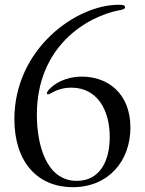

<svg xmlns="http://www.w3.org/2000/svg" viewBox="-20 -762 602 798"><path d="M299.4 -10.3C169 -10.3 133.2 -166.5 133.2 -285.2C133.2 -568.9 339.5 -693.9 479.4 -720.2C491.5 -722.3 499.6 -724.8 499.6 -732.2C499.6 -740.1 492.2 -742.2 473.4 -742.2C293.7 -742.2 39.8 -556.5 39.8 -267C39.8 -86.6 137.8 16 282.3 16C430.4 16 522 -92.3 522 -231.9C522 -372.5 429.3 -443.5 321 -443.5C249.3 -443.5 204.5 -412.3 184.7 -391C177.9 -383.5 175.1 -378.6 175.1 -374.3C175.1 -371.4 176.8 -370 180.4 -370C182.2 -370 184.7 -370.7 189.6 -373.6C212.7 -386.4 239 -397.7 276.3 -397.7C383.2 -397.7 436.1 -306.5 436.1 -192.5C436.1 -90.6 393.5 -10.3 299.4 -10.3Z"/></svg>

Font: Margiela Serif
Style: Regular
Weight: 400
Designer: Andreas Faust, Stefan Endress
Version: Version 1.002;FEAKit 1.0